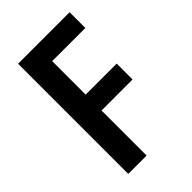

<svg xmlns="http://www.w3.org/2000/svg" viewBox="-215 -797 880 880"><g transform="rotate(-45 225.0 -357.0)"><path d="M196 0H77V-714H411V-612H196V-395H397V-292H196Z"/></g></svg>

Font: Noto Sans Kannada Condensed SemiBold
Style: Regular
Weight: 600
Width: 3
Designer: Jelle Bosma - Monotype Design Team
Foundry: Monotype Imaging Inc.
Version: Version 2.005; ttfautohint (v1.8.4.7-5d5b)